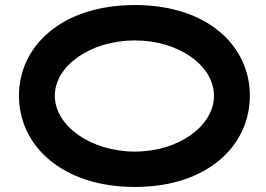

<svg xmlns="http://www.w3.org/2000/svg" viewBox="-20 -732 1052 760"><path d="M55 -353C55 -156 225 8 514 8C802 8 969 -156 969 -353C969 -550 802 -712 514 -712C225 -712 55 -550 55 -353ZM197 -353C197 -472 339 -572 514 -572C688 -572 827 -472 827 -353C827 -234 688 -132 514 -132C339 -132 197 -234 197 -353Z"/></svg>

Font: Ampere
Style: SuExt
Weight: 400
Version: Version 1